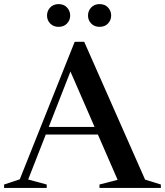

<svg xmlns="http://www.w3.org/2000/svg" viewBox="-30 -917 805 937"><path d="M170 -260.5V-297.5H519V-260.5ZM678 -40.5 755 -16.5V0H455.5V-16.5L544 -39.5L303.5 -591.5L324.5 -595.5L107.5 -41L198 -16.5V0H-10V-16.5L66.5 -42L334.5 -713H381ZM256 -786Q230.5 -786 215 -802.2Q199.5 -818.5 199.5 -841Q199.5 -864 215 -880.5Q230.5 -897 256 -897Q281.5 -897 297 -880.5Q312.5 -864 312.5 -841Q312.5 -818.5 297 -802.2Q281.5 -786 256 -786ZM456 -786Q430.5 -786 415 -802.2Q399.5 -818.5 399.5 -841Q399.5 -864 415 -880.5Q430.5 -897 456 -897Q481.5 -897 497 -880.5Q512.5 -864 512.5 -841Q512.5 -818.5 497 -802.2Q481.5 -786 456 -786Z"/></svg>

Font: Newsreader 60pt Medium
Style: Regular
Weight: 500
Designer: Hugues Gentile
Foundry: Production Type
Version: Version 1.003